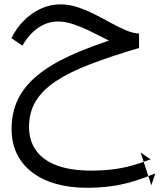

<svg xmlns="http://www.w3.org/2000/svg" viewBox="-20 -431 754 907"><path d="M388.3 456Q311 456 246.2 438Q181.3 420 134 384.6Q86.7 349.3 60.7 297.5Q34.7 245.6 34.7 178.3Q34.7 101 64.4 39.1Q94.1 -22.7 155.1 -73.5Q216.1 -124.3 309.3 -167.3Q402.5 -210.3 530.6 -250.7L576.2 -209.2Q557.2 -210.8 528.5 -223.3Q499.9 -235.8 466 -253.5Q432.2 -271.2 395.7 -288.7Q359.2 -306.1 322.9 -317.8Q286.6 -329.5 254.6 -329.5Q220.6 -329.5 189.9 -316.1Q159.2 -302.8 133.1 -277.4Q106.9 -252.1 85.9 -215.4L34 -250.6Q56 -296 91 -331.9Q126 -367.9 171 -389.2Q215.9 -410.5 265.9 -410.5Q305.5 -410.5 346.4 -397.1Q387.2 -383.6 427.2 -363.4Q467.2 -343.2 504.7 -322.4Q542.2 -301.6 575.7 -287.6Q609.2 -273.6 636.9 -272.6V-204.4Q504.1 -165.1 406.1 -127.5Q308 -90 244.1 -47.5Q180.1 -5 148.6 47.4Q117.1 99.7 117.1 168.4Q117.1 233.4 150.5 280Q183.8 326.5 249.2 350.7Q314.5 374.9 410.2 374.9Q465.9 374.9 511.5 369.2Q557.2 363.6 600.4 351.9Q643.6 340.2 691.3 321.9L644.3 289.2L694.9 444.4L713.9 388.4Q656.9 411.7 605.8 426.9Q554.6 442 502.5 449Q450.3 456 388.3 456Z"/></svg>

Font: Lexend Medium
Style: Regular
Weight: 500
Designer: Bonnie Shaver-Troup, Thomas Jockin
Foundry: Lexend
Version: Version 1.005